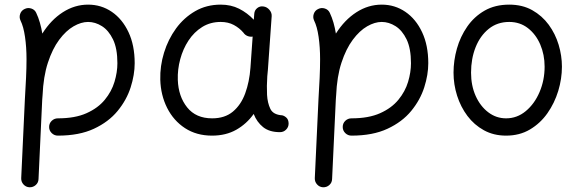

<svg xmlns="http://www.w3.org/2000/svg" viewBox="-20 -545 2453 813"><path d="M188 -7.3Q188 -22.9 199 -33.4Q210 -43.9 225.1 -43.9Q297.9 -43.9 346.4 -65.7Q395 -87.4 423.8 -122.6Q452.6 -157.7 464.8 -198.5Q477.1 -239.3 477.1 -277.3Q477.1 -339.8 458.5 -378.2Q439.9 -416.5 411.6 -434.3Q383.3 -452.1 353 -452.1Q323.7 -452.1 291.5 -433.6Q259.3 -415 230.7 -376.7Q202.1 -338.4 182.9 -279.8Q163.6 -221.2 160.2 -140.6Q160.2 -137.7 159.7 -134.8Q159.2 -126.5 158.7 -121.6L143.1 213.4Q142.6 228.5 131.3 238.5Q120.1 248.5 104.5 248Q89.4 247.1 79.3 235.8Q69.3 224.6 69.8 209.5L85.4 -125.5Q88.4 -173.3 90.3 -215.3Q92.3 -257.3 92.3 -294.4Q92.3 -345.2 85.9 -388.9Q79.6 -432.6 66.9 -458Q60.5 -471.7 65.4 -486.1Q70.3 -500.5 84 -506.8Q97.7 -513.7 112.3 -509Q127 -504.4 133.3 -490.7Q142.6 -471.2 148.9 -449Q155.3 -426.8 159.2 -402.8Q195.8 -460.9 246.1 -493.2Q296.4 -525.4 353 -525.4Q408.7 -525.4 453.4 -494.9Q498 -464.4 524.2 -408.7Q550.3 -353 550.3 -277.3Q550.3 -228.5 533.2 -175Q516.1 -121.6 478 -75.2Q439.9 -28.8 377.7 0.2Q315.4 29.3 225.1 29.3Q210 29.3 199 18.6Q188 7.8 188 -7.3Z M1165.5 14.6Q1120.6 14.6 1094 -6.8Q1067.4 -28.3 1054.2 -62.5Q1024.4 -20.5 980.5 4.4Q936.5 29.3 877.9 29.3Q812 29.3 763.4 -2.4Q714.8 -34.2 687.7 -88.1Q660.6 -142.1 658.7 -207.5Q657.2 -265.6 674.6 -322Q691.9 -378.4 725.3 -424.3Q758.8 -470.2 806.6 -497.8Q854.5 -525.4 914.6 -525.4Q958 -525.4 992.4 -508.1Q1026.9 -490.7 1054.7 -461.4L1056.6 -486.3Q1057.6 -501.5 1069.1 -510.7Q1080.6 -520 1095.7 -517.6Q1110.4 -515.6 1120.8 -503.4Q1131.3 -491.2 1130.4 -476.6L1114.3 -248.5Q1113.3 -235.4 1111.8 -222.2Q1110.4 -202.6 1110.1 -181.4Q1109.9 -160.2 1110.8 -143.1Q1112.8 -108.9 1124.8 -84Q1136.7 -59.1 1175.3 -56.6Q1185.1 -54.2 1193.4 -46.1Q1201.7 -38.1 1202.1 -22Q1202.1 -6.8 1191.4 3.9Q1180.7 14.6 1165.5 14.6ZM878.4 -43.9Q932.1 -43.9 966.3 -72.5Q1000.5 -101.1 1018.3 -149.7Q1036.1 -198.2 1040.5 -258.3L1049.8 -390.1Q1039.1 -388.2 1028.1 -392.6Q1017.1 -397 1010.7 -406.7Q994.1 -426.3 970.2 -439.2Q946.3 -452.1 914.6 -452.1Q870.6 -452.1 836.2 -430.7Q801.8 -409.2 778.3 -373.5Q754.9 -337.9 743.2 -294.4Q731.4 -251 732.9 -206.5Q735.4 -136.7 772.5 -90.3Q809.6 -43.9 878.4 -43.9Z M1431.2 -7.3Q1431.2 -22.9 1442.1 -33.4Q1453.1 -43.9 1468.3 -43.9Q1541 -43.9 1589.6 -65.7Q1638.2 -87.4 1667 -122.6Q1695.8 -157.7 1708 -198.5Q1720.2 -239.3 1720.2 -277.3Q1720.2 -339.8 1701.7 -378.2Q1683.1 -416.5 1654.8 -434.3Q1626.5 -452.1 1596.2 -452.1Q1566.9 -452.1 1534.7 -433.6Q1502.4 -415 1473.9 -376.7Q1445.3 -338.4 1426 -279.8Q1406.7 -221.2 1403.3 -140.6Q1403.3 -137.7 1402.8 -134.8Q1402.3 -126.5 1401.9 -121.6L1386.2 213.4Q1385.7 228.5 1374.5 238.5Q1363.3 248.5 1347.7 248Q1332.5 247.1 1322.5 235.8Q1312.5 224.6 1313 209.5L1328.6 -125.5Q1331.5 -173.3 1333.5 -215.3Q1335.4 -257.3 1335.4 -294.4Q1335.4 -345.2 1329.1 -388.9Q1322.8 -432.6 1310.1 -458Q1303.7 -471.7 1308.6 -486.1Q1313.5 -500.5 1327.1 -506.8Q1340.8 -513.7 1355.5 -509Q1370.1 -504.4 1376.5 -490.7Q1385.7 -471.2 1392.1 -449Q1398.4 -426.8 1402.3 -402.8Q1439 -460.9 1489.3 -493.2Q1539.6 -525.4 1596.2 -525.4Q1651.9 -525.4 1696.5 -494.9Q1741.2 -464.4 1767.3 -408.7Q1793.5 -353 1793.5 -277.3Q1793.5 -228.5 1776.4 -175Q1759.3 -121.6 1721.2 -75.2Q1683.1 -28.8 1620.8 0.2Q1558.6 29.3 1468.3 29.3Q1453.1 29.3 1442.1 18.6Q1431.2 7.8 1431.2 -7.3Z M2136.2 -525.4Q2191.9 -525.4 2233.6 -502Q2275.4 -478.5 2303.5 -440.2Q2331.5 -401.9 2345.5 -355.5Q2359.4 -309.1 2359.4 -262.7Q2359.4 -211.4 2343.8 -159.9Q2328.1 -108.4 2298.1 -65.7Q2268.1 -22.9 2224.1 3.2Q2180.2 29.3 2123 29.3Q2070.3 29.3 2029.1 6.6Q1987.8 -16.1 1959.2 -54.2Q1930.7 -92.3 1915.5 -139.9Q1900.4 -187.5 1900.4 -237.3Q1900.4 -288.6 1914.8 -339.4Q1929.2 -390.1 1958.5 -432.4Q1987.8 -474.6 2032 -500Q2076.2 -525.4 2136.2 -525.4ZM2136.2 -452.1Q2085.9 -452.1 2049.6 -422.9Q2013.2 -393.6 1993.9 -345Q1974.6 -296.4 1974.6 -237.3Q1974.6 -182.6 1994.1 -138.9Q2013.7 -95.2 2047.4 -69.6Q2081.1 -43.9 2123 -43.9Q2169.4 -43.9 2206.3 -74.5Q2243.2 -105 2264.6 -155Q2286.1 -205.1 2286.1 -262.7Q2286.1 -313.5 2267.6 -356.7Q2249 -399.9 2215.3 -426Q2181.6 -452.1 2136.2 -452.1Z"/></svg>

Font: Mikhak Regular
Style: Regular
Weight: 400
Designer: Amin Abedi
Version: Version 3.3